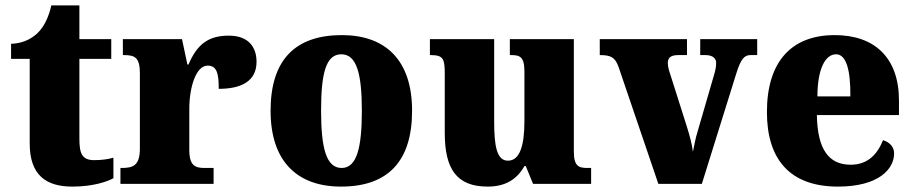

<svg xmlns="http://www.w3.org/2000/svg" viewBox="-20 -681 3384 711"><path d="M248 10C326 10 378 -9 400 -21V-97C380 -91 354 -88 329 -88C284 -88 274 -112 274 -167V-463H392V-536H274V-661H170C161 -619 144 -586 127 -567C109 -546 74 -520 21 -519V-463H90V-150C90 -32 151 10 248 10Z M426 0H771V-59H738C703 -59 681 -67 681 -126V-278C681 -356 705 -438 749 -438C784 -438 790 -407 790 -352C873 -352 930 -380 930 -452C930 -507 900 -549 827 -549C753 -549 710 -518 678 -442H674L654 -536H435V-477H439C480 -477 498 -468 498 -409V-131C498 -68 473 -59 431 -59H426Z M1243 10C1416 10 1506 -83 1506 -271C1506 -459 1407 -551 1246 -551C1073 -551 982 -459 982 -271C982 -83 1081 10 1243 10ZM1245 -59C1188 -59 1169 -133 1169 -271C1169 -410 1187 -480 1244 -480C1300 -480 1320 -410 1320 -271C1320 -133 1301 -59 1245 -59Z M1786 10C1853 10 1895 -18 1922 -66H1927L1954 0H2169V-59H2157C2125 -59 2105 -63 2105 -120V-536H1868V-477H1872C1904 -477 1922 -472 1922 -417V-233C1922 -142 1905 -86 1861 -86C1820 -86 1810 -139 1810 -230V-536H1572V-477H1575C1623 -477 1627 -462 1627 -405V-189C1627 -55 1671 10 1786 10Z M2271 -432 2418 0H2579L2706 -407C2723 -462 2736 -477 2759 -477H2784V-536H2573V-477H2593C2621 -477 2632 -463 2632 -449C2632 -430 2628 -416 2622 -396L2563 -193C2556 -171 2551 -144 2546 -119C2542 -150 2534 -179 2522 -217L2462 -406C2458 -418 2453 -433 2453 -448C2453 -466 2463 -477 2491 -477H2524V-536H2201V-477C2244 -477 2258 -468 2271 -432Z M3083 10C3234 10 3291 -55 3291 -113C3291 -138 3273 -155 3250 -162C3229 -110 3194 -71 3130 -71C3049 -71 3007 -128 3005 -255H3309V-309C3309 -467 3219 -551 3071 -551C2912 -551 2820 -454 2820 -266C2820 -91 2905 10 3083 10ZM3129 -324H3007C3007 -425 3036 -480 3076 -480C3113 -480 3130 -424 3129 -324Z"/></svg>

Font: Noto Serif Sinhala SemiCondensed Black
Style: Regular
Weight: 900
Width: 4
Designer: Jelle Bosma - Monotype Design Team
Foundry: Monotype Imaging Inc.
Version: Version 2.007